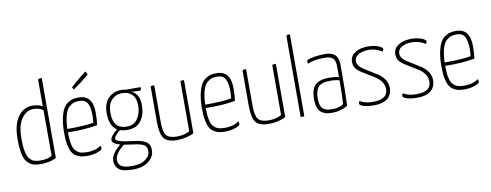

<svg xmlns="http://www.w3.org/2000/svg" viewBox="-72 -1113 4318 1690"><g transform="rotate(-10 2086.5 -268.5)"><path d="M316 -717Q316 -730 322.5 -732.5Q329 -735 350 -735V-20Q295 10 210 10Q171 10 145.5 2Q120 -6 95.5 -30Q71 -54 59 -106.5Q47 -159 47 -240Q47 -373 97.5 -441.5Q148 -510 225 -510Q282 -510 316 -487ZM316 -453Q283 -479 232 -479Q166 -479 123.5 -418Q81 -357 81 -241Q81 -169 90.5 -123.5Q100 -78 120 -56.5Q140 -35 161 -28.5Q182 -22 216 -22Q280 -22 317 -45Z M611 -586 598 -607Q626 -634 660.5 -663Q695 -692 715 -708Q735 -724 736 -724Q743 -724 753 -695Q752 -693 732 -677Q712 -661 677.5 -634.5Q643 -608 611 -586ZM630 -23Q709 -23 756 -59Q761 -47 761 -34Q761 -20 719.5 -5Q678 10 628 10Q596 10 573.5 5.5Q551 1 528 -13Q505 -27 491 -51.5Q477 -76 468.5 -119Q460 -162 460 -222Q460 -297 471.5 -352Q483 -407 500 -437Q517 -467 543 -484Q569 -501 590.5 -505.5Q612 -510 640 -510Q765 -510 765 -353Q765 -285 758 -242Q641 -220 494 -224V-219Q494 -155 503.5 -114Q513 -73 533.5 -54Q554 -35 575.5 -29Q597 -23 630 -23ZM639 -479Q612 -479 592 -473Q572 -467 548.5 -446.5Q525 -426 511 -377.5Q497 -329 494 -254Q659 -254 729 -269Q733 -306 733 -342Q731 -411 711 -445Q691 -479 639 -479Z M1061 -47Q1125 -39 1160 -17Q1195 5 1195 59Q1195 115 1143.5 156.5Q1092 198 1000 198Q910 198 876.5 169.5Q843 141 843 93Q843 59 869 22.5Q895 -14 930 -38Q859 -58 859 -89Q859 -107 878.5 -131.5Q898 -156 924 -175Q859 -214 859 -331Q859 -417 905 -463.5Q951 -510 1021 -510Q1039 -510 1066 -505H1191Q1194 -499 1194 -491Q1194 -475 1176 -475Q1149 -475 1105 -479Q1177 -450 1177 -347Q1177 -263 1137 -208.5Q1097 -154 1015 -154Q975 -154 949 -164Q927 -148 910 -128Q893 -108 893 -95Q893 -65 1061 -47ZM892 -330Q892 -299 896.5 -276Q901 -253 913.5 -230.5Q926 -208 952.5 -196Q979 -184 1018 -184Q1079 -184 1111.5 -233Q1144 -282 1144 -350Q1144 -415 1111.5 -448Q1079 -481 1021 -481Q966 -481 929 -442Q892 -403 892 -330ZM1001 166Q1076 166 1119 135Q1162 104 1162 61Q1162 19 1133 3.5Q1104 -12 1049 -18Q990 -26 962 -31Q928 -9 902 25.5Q876 60 876 90Q876 126 902 146Q928 166 1001 166Z M1580 -24Q1513 10 1427 10Q1342 10 1311.5 -32Q1281 -74 1281 -181V-489Q1281 -497 1285 -498.5Q1289 -500 1314 -500V-174Q1314 -85 1338.5 -53Q1363 -21 1434 -21Q1499 -21 1547 -48V-489Q1547 -497 1552 -498.5Q1557 -500 1580 -500Z M1862 -23Q1941 -23 1988 -59Q1993 -47 1993 -34Q1993 -20 1951.5 -5Q1910 10 1860 10Q1828 10 1805.5 5.5Q1783 1 1760 -13Q1737 -27 1723 -51.5Q1709 -76 1700.5 -119Q1692 -162 1692 -222Q1692 -297 1703.5 -352Q1715 -407 1732 -437Q1749 -467 1775 -484Q1801 -501 1822.5 -505.5Q1844 -510 1872 -510Q1997 -510 1997 -353Q1997 -285 1990 -242Q1873 -220 1726 -224V-219Q1726 -155 1735.5 -114Q1745 -73 1765.5 -54Q1786 -35 1807.5 -29Q1829 -23 1862 -23ZM1871 -479Q1844 -479 1824 -473Q1804 -467 1780.5 -446.5Q1757 -426 1743 -377.5Q1729 -329 1726 -254Q1891 -254 1961 -269Q1965 -306 1965 -342Q1963 -411 1943 -445Q1923 -479 1871 -479Z M2401 -24Q2334 10 2248 10Q2163 10 2132.5 -32Q2102 -74 2102 -181V-489Q2102 -497 2106 -498.5Q2110 -500 2135 -500V-174Q2135 -85 2159.5 -53Q2184 -21 2255 -21Q2320 -21 2368 -48V-489Q2368 -497 2373 -498.5Q2378 -500 2401 -500Z M2568 -11Q2568 -3 2563.5 -1.5Q2559 0 2535 0V-717Q2535 -730 2541 -732.5Q2547 -735 2568 -735Z M2677 -470Q2677 -482 2683 -486Q2701 -495 2747 -502.5Q2793 -510 2842 -510Q2901 -510 2930.5 -482Q2960 -454 2960 -389V-325Q2960 -160 2955 -27Q2894 10 2822 10Q2791 11 2769 6.5Q2747 2 2724.5 -11.5Q2702 -25 2690 -56.5Q2678 -88 2678 -136Q2678 -187 2691 -221Q2704 -255 2729 -271Q2754 -287 2779.5 -292.5Q2805 -298 2839 -298Q2894 -298 2928 -288V-383Q2928 -439 2904 -458.5Q2880 -478 2834 -478Q2734 -478 2682 -452Q2677 -461 2677 -470ZM2928 -260Q2894 -270 2848 -270Q2823 -270 2806.5 -268Q2790 -266 2770 -258.5Q2750 -251 2738.5 -237Q2727 -223 2719 -198Q2711 -173 2711 -137Q2711 -97 2720 -72Q2729 -47 2748 -36.5Q2767 -26 2783.5 -23.5Q2800 -21 2829 -21Q2858 -21 2884.5 -29.5Q2911 -38 2922 -48Q2928 -123 2928 -260Z M3226 -510Q3266 -510 3297.5 -501Q3329 -492 3342 -482Q3355 -472 3355 -465Q3355 -454 3345 -443Q3291 -479 3227 -479Q3171 -479 3135 -458.5Q3099 -438 3099 -401Q3099 -379 3111 -361.5Q3123 -344 3156 -322L3278 -246Q3352 -190 3352 -121Q3352 -56 3310 -23Q3268 10 3191 10Q3133 10 3097 -1.5Q3061 -13 3061 -27Q3061 -42 3070 -50Q3113 -22 3188 -22Q3318 -22 3318 -113Q3318 -178 3249 -226L3137 -295Q3093 -322 3078.5 -345.5Q3064 -369 3064 -400Q3064 -451 3109 -480.5Q3154 -510 3226 -510Z M3613 -510Q3653 -510 3684.5 -501Q3716 -492 3729 -482Q3742 -472 3742 -465Q3742 -454 3732 -443Q3678 -479 3614 -479Q3558 -479 3522 -458.5Q3486 -438 3486 -401Q3486 -379 3498 -361.5Q3510 -344 3543 -322L3665 -246Q3739 -190 3739 -121Q3739 -56 3697 -23Q3655 10 3578 10Q3520 10 3484 -1.5Q3448 -13 3448 -27Q3448 -42 3457 -50Q3500 -22 3575 -22Q3705 -22 3705 -113Q3705 -178 3636 -226L3524 -295Q3480 -322 3465.5 -345.5Q3451 -369 3451 -400Q3451 -451 3496 -480.5Q3541 -510 3613 -510Z M4002 -23Q4081 -23 4128 -59Q4133 -47 4133 -34Q4133 -20 4091.5 -5Q4050 10 4000 10Q3968 10 3945.5 5.5Q3923 1 3900 -13Q3877 -27 3863 -51.5Q3849 -76 3840.5 -119Q3832 -162 3832 -222Q3832 -297 3843.5 -352Q3855 -407 3872 -437Q3889 -467 3915 -484Q3941 -501 3962.5 -505.5Q3984 -510 4012 -510Q4137 -510 4137 -353Q4137 -285 4130 -242Q4013 -220 3866 -224V-219Q3866 -155 3875.5 -114Q3885 -73 3905.5 -54Q3926 -35 3947.5 -29Q3969 -23 4002 -23ZM4011 -479Q3984 -479 3964 -473Q3944 -467 3920.5 -446.5Q3897 -426 3883 -377.5Q3869 -329 3866 -254Q4031 -254 4101 -269Q4105 -306 4105 -342Q4103 -411 4083 -445Q4063 -479 4011 -479Z"/></g></svg>

Font: Yanone Kaffeesatz Thin
Style: Regular
Weight: 250
Designer: Yanone (Cyrillic: Daniel Pouzeot)
Foundry: Yanone
Version: Version 1.003;PS 001.003;hotconv 1.0.88;makeotf.lib2.5.64775